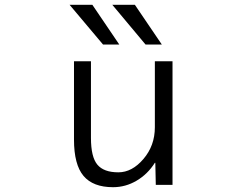

<svg xmlns="http://www.w3.org/2000/svg" viewBox="-20 -777 1040 807"><path d="M362.3 -519.5V-197.3Q362.3 -117.2 389.2 -85Q416 -52.7 477.5 -52.7Q535.2 -52.7 583 -108.9Q630.9 -165 630.9 -242.2V-519.5H705.1V0H634.8L632.8 -92.8H630.9Q600.6 -44.9 554.2 -17.6Q507.8 9.8 455.1 9.8Q371.1 9.8 331.1 -37.6Q291 -85 291 -190.4V-519.5ZM413.1 -589.8 272.5 -756.8H368.2L481.4 -589.8ZM591.8 -589.8 452.1 -756.8H546.9L660.2 -589.8Z"/></svg>

Font: Gen Shin Gothic Monospace Normal
Style: Regular
Weight: 350
Designer: [Source Han Sans]
Ryoko NISHIZUKA  (kana & ideographs); Paul D. Hunt (Latin, Greek & Cyrillic); Wenlong ZHANG  (bopomofo
Version: Version 1.002.20150607